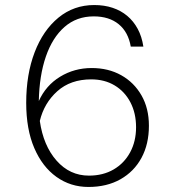

<svg xmlns="http://www.w3.org/2000/svg" viewBox="-20 -730 690 762"><path d="M344 -460Q410 -460 461 -431.5Q512 -403 541.5 -351.5Q571 -300 571 -231Q571 -158 541.5 -103.5Q512 -49 458 -18.5Q404 12 331 12Q260 12 204 -28Q148 -68 116 -142.5Q84 -217 84 -322Q84 -435 117.5 -522.5Q151 -610 212 -660Q273 -710 354 -710Q394 -710 427 -699Q460 -688 485 -667Q510 -646 526.5 -615.5Q543 -585 549 -545H499Q489 -603 451 -634Q413 -665 352 -665Q284 -665 236 -623Q188 -581 162 -505.5Q136 -430 134 -329Q162 -391 218.5 -425.5Q275 -460 344 -460ZM333 -33Q389 -33 431 -57.5Q473 -82 496.5 -125.5Q520 -169 520 -225Q520 -281 497.5 -324Q475 -367 435 -391Q395 -415 342 -415Q260 -415 207.5 -368Q155 -321 138 -250Q152 -152 204.5 -92.5Q257 -33 333 -33Z"/></svg>

Font: Azeret Mono Thin Thin
Style: Regular
Weight: 250
Version: Version 1.002